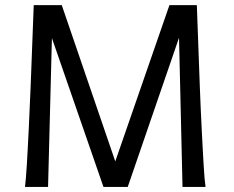

<svg xmlns="http://www.w3.org/2000/svg" viewBox="-20 -733 916 753"><path d="M222.2 -712.9 432.1 -100.1 644.5 -712.9H752Q757.8 -538.6 763.7 -392.6Q765.1 -351.1 767.1 -309.3Q769 -267.6 771 -227.8Q772.9 -188 774.9 -152.1Q776.9 -116.2 778.6 -86.4Q780.3 -56.6 782.2 -34.4Q784.2 -12.2 786.1 0H695.8L682.1 -585L481 0H385.7L183.6 -583.5L168.5 0H78.1Q79.6 -12.2 81.5 -34.4Q83.5 -56.6 85.2 -86.4Q86.9 -116.2 88.9 -152.1Q90.8 -188 92.8 -227.8Q94.7 -267.6 96.4 -309.3Q98.1 -351.1 100.1 -392.6Q106 -538.6 112.3 -712.9Z"/></svg>

Font: Andika New Basic
Style: Regular
Weight: 400
Designer: Victor Gaultney, Annie Olsen, Julie Remington, Don Collingsworth, Eric Hays
Foundry: SIL International
Version: Version 5.500